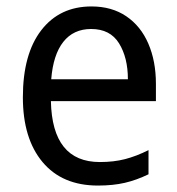

<svg xmlns="http://www.w3.org/2000/svg" viewBox="-20 -566 550 596"><path d="M264 -546Q327 -546 372 -515.5Q417 -485 440.5 -430.5Q464 -376 464 -306V-252H138Q142 -63 290 -63Q333 -63 368 -72Q403 -81 441 -100V-25Q404 -7 367.5 1.5Q331 10 284 10Q173 10 112 -63Q51 -136 51 -264Q51 -398 108 -472Q165 -546 264 -546ZM263 -476Q208 -476 176.5 -436Q145 -396 139 -320H377Q377 -387 349.5 -431.5Q322 -476 263 -476Z"/></svg>

Font: Noto Sans SemiCondensed
Style: Regular
Weight: 400
Width: 4
Designer: Monotype Design Team
Foundry: Monotype Imaging Inc.
Version: Version 2.013; ttfautohint (v1.8.4.7-5d5b)